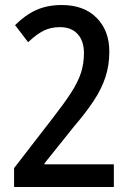

<svg xmlns="http://www.w3.org/2000/svg" viewBox="-20 -744 520 764"><path d="M433 0H36V-75L189 -273Q235 -332 262.5 -374.5Q290 -417 302 -453.5Q314 -490 314 -533Q314 -581 289 -608.5Q264 -636 218 -636Q182 -636 153 -621.5Q124 -607 92 -576L40 -644Q80 -684 124 -704Q168 -724 226 -724Q314 -724 364.5 -673Q415 -622 415 -539Q415 -484 399.5 -437Q384 -390 353 -343Q322 -296 274 -240L157 -94V-90H433Z"/></svg>

Font: Noto Sans Arabic UI Cn Md
Style: Regular
Weight: 500
Width: 3
Designer: Monotype Design Team, Nadine Chahine and Nizar Qandah
Foundry: Monotype Imaging Inc.
Version: Version 2.010; ttfautohint (v1.8.4.7-5d5b)